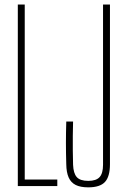

<svg xmlns="http://www.w3.org/2000/svg" viewBox="-20 -820 554 846"><path d="M58.5 0V-800H89V-29H232.5V0ZM369 5.5Q334.5 5.5 313.5 -5Q292.5 -15.5 282.5 -38Q272.5 -60.5 272 -96.5Q270.5 -146.5 270.5 -190.2Q270.5 -234 272 -284.5H302Q301 -253 300.8 -221Q300.5 -189 300.8 -157.2Q301 -125.5 302 -94Q303.5 -56.5 318.2 -39.8Q333 -23 369 -23Q404 -23 419 -39.8Q434 -56.5 434 -94V-800H464.5V-96.5Q464.5 -42 442.5 -18.2Q420.5 5.5 369 5.5Z"/></svg>

Font: Big Shoulders Display ExtraLight
Style: Regular
Weight: 250
Designer: Patric King
Foundry: XO Type Co
Version: Version 2.002